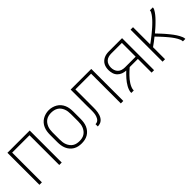

<svg xmlns="http://www.w3.org/2000/svg" viewBox="147 -1364 2205 2205"><g transform="rotate(-45 1250.0 -261.5)"><path d="M69 0V-520H431V0H391V-483H109V0Z M750 8Q723 8 697 2.5Q671 -3 648 -16.5Q625 -30 607.5 -50.5Q590 -71 579.5 -95.5Q569 -120 565 -146.5Q561 -173 561 -200V-320Q561 -347 565 -373.5Q569 -400 579.5 -424.5Q590 -449 607.5 -469.5Q625 -490 648 -503.5Q671 -517 697 -524Q723 -531 750 -531Q777 -531 803 -524Q829 -517 852 -503.5Q875 -490 892.5 -469.5Q910 -449 920.5 -424.5Q931 -400 935 -373.5Q939 -347 939 -320V-200Q939 -173 935 -146.5Q931 -120 920.5 -95.5Q910 -71 892.5 -50.5Q875 -30 852 -16.5Q829 -3 803 2.5Q777 8 750 8ZM750 -29Q772 -29 793 -33.5Q814 -38 832 -49.5Q850 -61 863.5 -78.5Q877 -96 885 -116Q893 -136 896 -157Q899 -178 899 -200V-320Q899 -342 896 -363.5Q893 -385 885 -405Q877 -425 863.5 -442.5Q850 -460 831 -471Q812 -482 791 -486.5Q770 -491 748 -491Q727 -491 706 -486Q685 -481 667 -469.5Q649 -458 636 -440.5Q623 -423 615 -403.5Q607 -384 604 -362.5Q601 -341 601 -320V-200Q601 -178 604 -157Q607 -136 615 -116Q623 -96 636.5 -78.5Q650 -61 668 -49.5Q686 -38 707.5 -33.5Q729 -29 750 -29Z M1017 0V-37Q1029 -37 1040.5 -41Q1052 -45 1060.5 -53Q1069 -61 1075 -71.5Q1081 -82 1085 -93Q1089 -104 1091.5 -115.5Q1094 -127 1095 -138.5Q1096 -150 1096.5 -162Q1097 -174 1097 -186Q1097 -205 1096.5 -223.5Q1096 -242 1096 -261V-520H1431V0H1391V-483H1136V-261Q1136 -252 1136 -242Q1136 -232 1136 -223Q1136 -205 1136 -187Q1136 -169 1135 -151Q1134 -133 1131 -115.5Q1128 -98 1122.5 -81Q1117 -64 1107.5 -48.5Q1098 -33 1084 -21.5Q1070 -10 1052.5 -5Q1035 0 1017 0Z M1561 0Q1561 -23 1568.5 -44.5Q1576 -66 1587 -85.5Q1598 -105 1611 -123Q1624 -141 1639 -158Q1654 -175 1669.5 -191Q1685 -207 1702 -223Q1673 -224 1645.5 -234.5Q1618 -245 1598 -265.5Q1578 -286 1569.5 -314.5Q1561 -343 1561 -371Q1561 -392 1565 -412Q1569 -432 1578.5 -450Q1588 -468 1603.5 -482Q1619 -496 1637.5 -504.5Q1656 -513 1676 -516.5Q1696 -520 1717 -520H1931V0H1891V-223H1758Q1740 -208 1723 -192Q1706 -176 1689.5 -159Q1673 -142 1658.5 -124.5Q1644 -107 1631.5 -87Q1619 -67 1610 -45Q1601 -23 1601 0ZM1717 -259H1891V-483H1717Q1694 -483 1671.5 -476.5Q1649 -470 1632.5 -454.5Q1616 -439 1608.5 -416.5Q1601 -394 1601 -371Q1601 -348 1608.5 -326Q1616 -304 1632.5 -288Q1649 -272 1671.5 -265.5Q1694 -259 1717 -259Z M2069 0V-520H2109V-241Q2121 -249 2132.5 -257.5Q2144 -266 2155 -274.5Q2166 -283 2177.5 -292Q2189 -301 2200 -310Q2211 -319 2221.5 -328Q2232 -337 2243 -346Q2254 -355 2264.5 -364.5Q2275 -374 2285.5 -384Q2296 -394 2306 -404Q2316 -414 2325.5 -424.5Q2335 -435 2344 -446Q2353 -457 2361 -468.5Q2369 -480 2376 -493Q2383 -506 2383 -520H2431Q2431 -505 2423.5 -491Q2416 -477 2407.5 -464.5Q2399 -452 2389.5 -440Q2380 -428 2369.5 -416.5Q2359 -405 2348.5 -394Q2338 -383 2327 -372.5Q2316 -362 2305 -351.5Q2294 -341 2282.5 -331Q2271 -321 2259 -311Q2247 -301 2236 -291Q2248 -278 2260.5 -265Q2273 -252 2285 -239Q2297 -226 2309 -212.5Q2321 -199 2332.5 -185Q2344 -171 2355.5 -157Q2367 -143 2377.5 -128.5Q2388 -114 2398 -99Q2408 -84 2416.5 -68Q2425 -52 2432 -35Q2439 -18 2439 0H2399Q2399 -17 2392.5 -32.5Q2386 -48 2378 -62.5Q2370 -77 2360.5 -91Q2351 -105 2341 -118.5Q2331 -132 2320 -145Q2309 -158 2298.5 -170.5Q2288 -183 2276.5 -195.5Q2265 -208 2253.5 -220.5Q2242 -233 2230.5 -245Q2219 -257 2207 -269Q2183 -249 2158.5 -231Q2134 -213 2109 -195V0Z"/></g></svg>

Font: Zed Sans Extralight
Style: Regular
Weight: 200
Designer: Belleve Invis
Foundry: Belleve Invis
Version: Version 1.0.0; ttfautohint (v1.8.4)